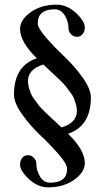

<svg xmlns="http://www.w3.org/2000/svg" viewBox="-20 -616 450 824"><path d="M310 -458Q296 -458 285 -469Q274 -480 274 -494Q274 -524 258 -550Q242 -576 215 -576Q142 -576 142 -516Q142 -496 177.5 -455Q213 -414 256 -373.5Q299 -333 334.5 -283.5Q370 -234 370 -198Q370 -75 272 -42Q344 28 344 84Q344 123 298.5 155.5Q253 188 187 188Q142 188 104 152.5Q66 117 66 90Q66 74 75 62Q84 50 100 50Q114 50 125 61Q136 72 136 86Q136 116 152 142Q168 168 195 168Q268 168 268 108Q268 88 232.5 47Q197 6 154 -34.5Q111 -75 75.5 -124.5Q40 -174 40 -210Q40 -333 138 -366Q66 -436 66 -492Q66 -531 111.5 -563.5Q157 -596 223 -596Q268 -596 306 -560.5Q344 -525 344 -498Q344 -482 335 -470Q326 -458 310 -458ZM244 -69Q310 -89 310 -140Q310 -154 306 -168Q302 -182 297.5 -193.5Q293 -205 281.5 -220Q270 -235 263.5 -244Q257 -253 240.5 -269Q224 -285 217 -291.5Q210 -298 190.5 -316Q171 -334 166 -339Q100 -319 100 -268Q100 -254 104 -240Q108 -226 112.5 -214.5Q117 -203 128.5 -188Q140 -173 146.5 -164Q153 -155 169.5 -139Q186 -123 193 -116.5Q200 -110 219.5 -92Q239 -74 244 -69Z"/></svg>

Font: Judson
Style: Regular
Weight: 400
Version: Version 20110429